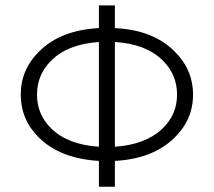

<svg xmlns="http://www.w3.org/2000/svg" viewBox="-20 -706 811 727"><path d="M415 -150.4V-546.9Q531.2 -540 594.7 -478.5Q650.4 -424.8 650.4 -347.7Q650.4 -271.5 594.7 -218.8Q531.2 -158.2 415 -150.4ZM354.5 -65.4V1H415V-96.7Q558.6 -104.5 639.6 -183.6Q710.9 -252 710.9 -347.7Q710.9 -443.4 639.6 -512.7Q558.6 -592.8 415 -599.6V-685.5H354.5V-599.6Q209 -591.8 128.9 -511.7Q58.6 -443.4 58.6 -347.7Q58.6 -252 128.9 -183.6Q209 -105.5 354.5 -96.7ZM354.5 -546.9V-150.4Q237.3 -158.2 174.8 -218.8Q120.1 -271.5 120.1 -347.7Q120.1 -423.8 174.8 -477.5Q237.3 -539.1 354.5 -546.9Z"/></svg>

Font: Dotum
Style: Regular
Weight: 400
Version: Version 2.21